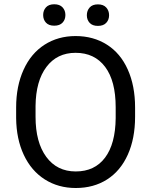

<svg xmlns="http://www.w3.org/2000/svg" viewBox="-20 -894 728 923"><path d="M629.4 -332.5Q629.4 -228 594.2 -150.1Q559.1 -72.3 494.6 -31.2Q430.2 9.8 344.2 9.8Q260.3 9.8 195.3 -31.5Q130.4 -72.8 94.5 -149.2Q58.6 -225.6 57.6 -326.2V-377.4Q57.6 -480 93.3 -558.6Q128.9 -637.2 194.1 -679Q259.3 -720.7 343.3 -720.7Q428.7 -720.7 493.9 -679.4Q559.1 -638.2 594.2 -559.8Q629.4 -481.4 629.4 -377.4ZM536.1 -378.4Q536.1 -504.9 485.4 -572.5Q434.6 -640.1 343.3 -640.1Q254.4 -640.1 203.4 -572.5Q152.3 -504.9 150.9 -384.8V-332.5Q150.9 -210 202.4 -139.9Q253.9 -69.8 344.2 -69.8Q435.1 -69.8 484.9 -136Q534.7 -202.1 536.1 -325.7ZM187.5 -821.8Q187.5 -843.8 200.9 -858.6Q214.4 -873.5 240.7 -873.5Q267.1 -873.5 280.8 -858.6Q294.4 -843.8 294.4 -821.8Q294.4 -799.8 280.8 -785.2Q267.1 -770.5 240.7 -770.5Q214.4 -770.5 200.9 -785.2Q187.5 -799.8 187.5 -821.8ZM397.5 -820.8Q397.5 -842.8 410.9 -857.9Q424.3 -873 450.7 -873Q477.1 -873 490.7 -857.9Q504.4 -842.8 504.4 -820.8Q504.4 -798.8 490.7 -784.2Q477.1 -769.5 450.7 -769.5Q424.3 -769.5 410.9 -784.2Q397.5 -798.8 397.5 -820.8Z"/></svg>

Font: TypoPRO Roboto
Style: Regular
Weight: 400
Designer: Google
Version: Version 2.136; 2016